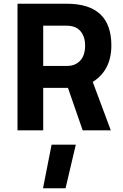

<svg xmlns="http://www.w3.org/2000/svg" viewBox="-20 -700 660 1031"><path d="M74 -680V0H212V-228H345L424 0H575L478 -260Q578 -323 578 -456Q578 -680 338 -680ZM340 -346H212V-562H338Q386 -562 411 -534Q437 -505 437 -455Q437 -404 412 -376Q386 -346 340 -346ZM257 77 211 311H332L387 77Z"/></svg>

Font: Online Auction - Bold
Style: Bold
Weight: 500
Designer: Mohamed Mostafa, the designer of Online Auction
Foundry: Kief Type Foundry
Version: ""